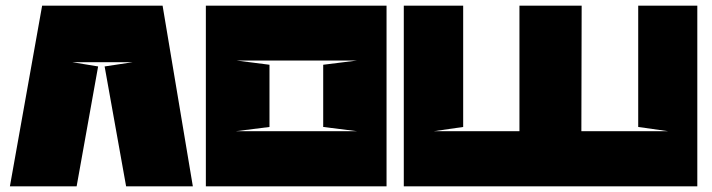

<svg xmlns="http://www.w3.org/2000/svg" viewBox="-20 -659 2518 679"><path d="M236 -439H449L350 -424L426 0H662L555 -639H129L15 0H251L327 -424L236 -439Z M816 -445H1243L1123 -430V-210L1243 -195H814L933 -210V-430L816 -445ZM1347 0V-639H708V0H1347Z M2037 -639H1817V-195H1514L1618 -210V-639H1408V0H2446V-639H2237V-210L2343 -195H2036Z"/></svg>

Font: Banana Brick
Style: Regular
Weight: 400
Designer: artmaker
Foundry: artmaker
Version: Version 4.000 2011 initial release